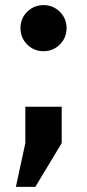

<svg xmlns="http://www.w3.org/2000/svg" viewBox="-20 -559 340 750"><path d="M79 0V-142H221V0L118 171H42ZM150 -359Q112.5 -359 86.2 -385.2Q60 -411.5 60 -449Q60 -487 86.2 -513Q112.5 -539 150 -539Q187.5 -539 213.8 -513Q240 -487 240 -449Q240 -411.5 213.8 -385.2Q187.5 -359 150 -359Z"/></svg>

Font: Golos UI VF
Style: Regular
Weight: 400
Designer: A.Korolkova, Vitaly Kuzmin
Foundry: ParaType Ltd
Version: Version 2.000